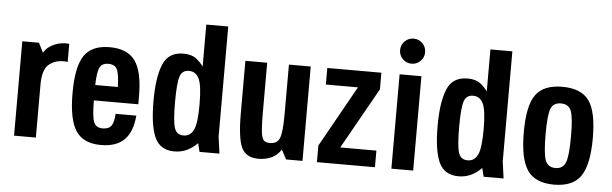

<svg xmlns="http://www.w3.org/2000/svg" viewBox="-48 -922 3505 1100"><g transform="rotate(5 1704.0 -371.5)"><path d="M58.6 0H184V-303.6Q184 -389.1 218.1 -419.2Q252.1 -449.3 303.7 -449.3Q309.6 -449.3 315.8 -449Q322 -448.7 327.9 -447.4V-551.4Q287.9 -557.1 245.6 -540.4Q203.3 -523.7 182 -488.4L154.3 -542.7H58.6Z M752.1 -241.1V-286.1Q752.1 -428.6 707.6 -490.6Q663 -552.7 560.6 -552.7Q458.1 -552.7 414.6 -488.5Q371.1 -424.3 371.1 -272.3Q371.1 -119.9 414.6 -54.9Q458.1 10 558.4 10Q647 10 693 -35.8Q739 -81.6 746.3 -175.3H627.1Q625.4 -126.9 610.2 -106.2Q595 -85.6 560.1 -85.6Q522.3 -85.6 509.6 -116.2Q496.9 -146.9 496.6 -241.1ZM626.7 -329.6H496.6Q498.6 -404.7 511.8 -430.9Q525 -457.1 561.3 -457.1Q598.3 -457.1 611.5 -430.9Q624.7 -404.7 626.7 -329.6Z M1100.4 -730V-488.4Q1084.7 -511.6 1058.3 -532.1Q1031.9 -552.7 984.6 -552.7Q898.1 -552.7 867.6 -477.6Q837.1 -402.4 837.1 -268Q837.1 -124.6 868.7 -57.3Q900.3 10 980.6 10Q1020 10 1052.7 -5.4Q1085.4 -20.9 1113.1 -49.1L1125.3 0H1239.9L1226.6 -96.9V-730ZM1101.7 -270.9Q1101.7 -160.4 1082.7 -123Q1063.7 -85.6 1025.6 -85.6Q985.6 -85.6 973.1 -124Q960.6 -162.4 960.6 -272.1Q960.6 -381 973.1 -419.1Q985.6 -457.1 1024.9 -457.1Q1063.7 -457.1 1082.7 -419Q1101.7 -380.9 1101.7 -270.9Z M1467 -542.7H1341.6V-244.7Q1341.6 -97.1 1367.4 -43.6Q1393.1 10 1464.3 10Q1508.1 10 1541.1 -6.3Q1574 -22.6 1594 -54.3L1623.1 0H1717.4V-542.7H1592V-257.3Q1592 -153.1 1577.9 -119.4Q1563.7 -85.6 1522.7 -85.6Q1505.1 -85.6 1493.9 -91.7Q1482.7 -97.9 1476.9 -116.6Q1471.1 -135.4 1469.1 -169.9Q1467 -204.3 1467 -260.9Z M2134.1 -95.6H1926.1L2123.7 -447.1V-542.7H1812.6V-447.4H1997.3L1800.4 -95.6V0H2134.1Z M2354 0V-542.7H2228.6V0ZM2219.1 -681.1Q2219.1 -651.1 2240.3 -630.1Q2261.4 -609.1 2291.3 -609.1Q2321.1 -609.1 2342.1 -630.1Q2363.1 -651.1 2363.1 -681.1Q2363.1 -711.1 2342.1 -732.3Q2321.1 -753.4 2291.3 -753.4Q2261.4 -753.4 2240.3 -732.3Q2219.1 -711.1 2219.1 -681.1Z M2734.4 -730V-488.4Q2718.7 -511.6 2692.3 -532.1Q2665.9 -552.7 2618.6 -552.7Q2532.1 -552.7 2501.6 -477.6Q2471.1 -402.4 2471.1 -268Q2471.1 -124.6 2502.7 -57.3Q2534.3 10 2614.6 10Q2654 10 2686.7 -5.4Q2719.4 -20.9 2747.1 -49.1L2759.3 0H2873.9L2860.6 -96.9V-730ZM2735.7 -270.9Q2735.7 -160.4 2716.7 -123Q2697.7 -85.6 2659.6 -85.6Q2619.6 -85.6 2607.1 -124Q2594.6 -162.4 2594.6 -272.1Q2594.6 -381 2607.1 -419.1Q2619.6 -457.1 2658.9 -457.1Q2697.7 -457.1 2716.7 -419Q2735.7 -380.9 2735.7 -270.9Z M2966.1 -274.4Q2966.1 -121.3 3011.2 -55.6Q3056.3 10 3164.3 10Q3272.2 10 3317.6 -55.6Q3363.1 -121.3 3363.1 -274.4Q3363.1 -427.6 3317.7 -490.1Q3272.2 -552.7 3164.3 -552.7Q3056.4 -552.7 3011.3 -490.1Q2966.1 -427.6 2966.1 -274.4ZM3091.6 -274Q3091.6 -385.6 3106.3 -421.4Q3121 -457.1 3164.3 -457.1Q3207.6 -457.1 3222.6 -421.4Q3237.7 -385.6 3237.7 -274Q3237.7 -162.1 3222.6 -123.9Q3207.6 -85.6 3164.3 -85.6Q3121 -85.6 3106.3 -123.9Q3091.6 -162.1 3091.6 -274Z"/></g></svg>

Font: Secuela Black
Style: Regular
Weight: 900
Designer: Fernando Haro
Foundry: deFharo
Version: Version 1.704